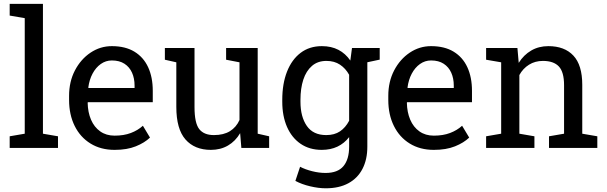

<svg xmlns="http://www.w3.org/2000/svg" viewBox="-20 -782 3209 1015"><path d="M31.2 0V-61.5L110.8 -75.2V-686L31.2 -699.7V-761.7H207V-75.2L286.6 -61.5V0Z M585.9 10.3Q512.7 10.3 458.5 -23.2Q404.3 -56.6 374.8 -116.2Q345.2 -175.8 345.2 -253.9V-275.4Q345.2 -350.6 376.2 -409.9Q407.2 -469.2 458.7 -503.7Q510.3 -538.1 571.3 -538.1Q642.6 -538.1 690.7 -508.8Q738.8 -479.5 763.2 -426.5Q787.6 -373.5 787.6 -301.8V-241.7H444.8L443.4 -239.3Q444.3 -188.5 461.2 -149.2Q478 -109.9 509.8 -87.4Q541.5 -64.9 585.9 -64.9Q634.8 -64.9 671.6 -78.9Q708.5 -92.8 735.4 -117.2L772.9 -54.7Q744.6 -27.3 698 -8.5Q651.4 10.3 585.9 10.3ZM447.8 -316.9H691.4V-329.6Q691.4 -367.7 678 -397.7Q664.6 -427.7 637.9 -445.1Q611.3 -462.4 571.3 -462.4Q539.1 -462.4 512.7 -443.6Q486.3 -424.8 469.2 -392.6Q452.1 -360.4 446.8 -319.3Z M1094.7 10.3Q1008.8 10.3 960.4 -44.9Q912.1 -100.1 912.1 -216.8V-452.6L851.6 -466.3V-528.3H912.1H1008.3V-215.8Q1008.3 -131.3 1033.2 -99.6Q1058.1 -67.9 1110.8 -67.9Q1162.1 -67.9 1195.6 -88.6Q1229 -109.4 1246.1 -147.5V-452.6L1175.3 -466.3V-528.3H1246.1H1342.3V-75.2L1402.8 -61.5V0H1255.9L1249.5 -78.1Q1224.6 -35.6 1185.3 -12.7Q1146 10.3 1094.7 10.3Z M1702.1 213.4Q1664.1 213.4 1619.6 202.9Q1575.2 192.4 1541.5 174.3L1566.4 99.6Q1593.3 113.8 1629.9 123Q1666.5 132.3 1701.2 132.3Q1765.6 132.3 1795.7 96.2Q1825.7 60.1 1825.7 -6.8V-57.1Q1799.8 -23.9 1763.7 -6.8Q1727.5 10.3 1680.7 10.3Q1616.2 10.3 1569.3 -21.7Q1522.5 -53.7 1497.3 -111.1Q1472.2 -168.5 1472.2 -244.1V-254.4Q1472.2 -339.4 1497.3 -403.3Q1522.5 -467.3 1569.3 -502.7Q1616.2 -538.1 1681.6 -538.1Q1731.4 -538.1 1769 -518.6Q1806.6 -499 1832 -461.9L1840.8 -528.3H1921.9V-6.8Q1921.9 61.5 1896.2 110.8Q1870.6 160.2 1821.5 186.8Q1772.5 213.4 1702.1 213.4ZM1704.6 -67.9Q1748 -67.9 1777.3 -87.6Q1806.6 -107.4 1825.7 -143.6V-386.7Q1807.1 -420.4 1777.3 -440.2Q1747.6 -460 1705.6 -460Q1659.7 -460 1629.2 -433.6Q1598.6 -407.2 1583.5 -361.1Q1568.4 -314.9 1568.4 -254.4V-244.1Q1568.4 -164.6 1602.1 -116.2Q1635.7 -67.9 1704.6 -67.9ZM1907.2 -449.7 1869.6 -528.3H1987.3V-466.8Z M2273.4 10.3Q2200.2 10.3 2146 -23.2Q2091.8 -56.6 2062.3 -116.2Q2032.7 -175.8 2032.7 -253.9V-275.4Q2032.7 -350.6 2063.7 -409.9Q2094.7 -469.2 2146.2 -503.7Q2197.8 -538.1 2258.8 -538.1Q2330.1 -538.1 2378.2 -508.8Q2426.3 -479.5 2450.7 -426.5Q2475.1 -373.5 2475.1 -301.8V-241.7H2132.3L2130.9 -239.3Q2131.8 -188.5 2148.7 -149.2Q2165.5 -109.9 2197.3 -87.4Q2229 -64.9 2273.4 -64.9Q2322.3 -64.9 2359.1 -78.9Q2396 -92.8 2422.9 -117.2L2460.4 -54.7Q2432.1 -27.3 2385.5 -8.5Q2338.9 10.3 2273.4 10.3ZM2135.3 -316.9H2378.9V-329.6Q2378.9 -367.7 2365.5 -397.7Q2352.1 -427.7 2325.4 -445.1Q2298.8 -462.4 2258.8 -462.4Q2226.6 -462.4 2200.2 -443.6Q2173.8 -424.8 2156.7 -392.6Q2139.6 -360.4 2134.3 -319.3Z M2549.8 0V-61.5L2629.4 -75.2V-452.6L2549.8 -466.3V-528.3H2715.3L2722.2 -449.7Q2748.5 -491.7 2788.3 -514.9Q2828.1 -538.1 2878.9 -538.1Q2964.4 -538.1 3011.2 -488Q3058.1 -438 3058.1 -333.5V-75.2L3137.7 -61.5V0H2882.3V-61.5L2961.9 -75.2V-331.5Q2961.9 -401.4 2934.3 -430.7Q2906.7 -460 2850.1 -460Q2808.6 -460 2776.6 -439.9Q2744.6 -419.9 2725.6 -385.3V-75.2L2805.2 -61.5V0Z"/></svg>

Font: Roboto Slab LO
Style: Regular
Weight: 400
Designer: Google
Version: Version 2.000